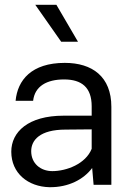

<svg xmlns="http://www.w3.org/2000/svg" viewBox="-20 -770 530 800"><path d="M305 -596 215 -750H127L235 -596ZM250 -508C111 -508 53 -436 45 -350H118C125 -411 175 -439 247 -439C320 -439 362 -406 362 -327V-288H245C97 -288 27 -220 27 -138C27 -48 97 8 186 10C266 11 329 -23 364 -70L370 0H444V-325C444 -451 364 -508 250 -508ZM362 -150C337 -87 257 -57 198 -57C149 -57 110 -89 110 -140C110 -186 146 -230 253 -230L362 -231Z"/></svg>

Font: Oakes
Style: Regular
Weight: 400
Designer: Samuel Oakes
Foundry: Samuel Oakes
Version: Version 1.003;PS 001.003;hotconv 1.0.88;makeotf.lib2.5.64775